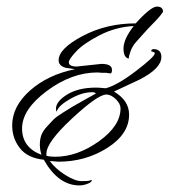

<svg xmlns="http://www.w3.org/2000/svg" viewBox="-20 -455 515 583"><path d="M439 -300Q439 -304 445 -306Q470 -306 470 -282Q470 -247 403 -213L326 -177Q372 -150 372 -107Q372 -48 306 -6Q240 36 157 36Q137 34 131 34Q149 58 178.5 76.5Q208 95 228 95Q248 95 253 93Q258 91 259 92Q259 98 246 103Q233 108 221 108Q157 108 113 30Q64 25 40.5 -5Q17 -35 17 -74Q17 -132 71 -180Q125 -228 208 -245L180 -249Q158 -255 158 -272Q158 -307 230.5 -345.5Q303 -384 392 -384Q438 -435 456.5 -435Q475 -435 475 -419Q465 -404 447 -386Q429 -368 415.5 -352.5Q402 -337 394 -328.5Q386 -320 381 -310Q376 -300 376 -298Q371 -285 371 -277Q355 -280 355 -308Q355 -336 386 -376Q331 -373 282.5 -348Q234 -323 211.5 -299Q189 -275 189 -266Q189 -253 213 -253L288 -261Q320 -261 320 -243Q320 -232 315 -232L302 -234H289L276 -235Q198 -235 122.5 -179Q47 -123 47 -65Q47 -7 106 15Q101 0 101 -16Q101 -32 105.5 -44.5Q110 -57 121.5 -69.5Q133 -82 141.5 -91Q150 -100 171 -113Q192 -126 201 -131.5Q210 -137 237 -152Q264 -167 271 -171Q269 -175 259 -175Q229 -175 193 -154.5Q157 -134 152 -116Q150 -118 150 -125Q150 -147 184 -168Q218 -189 272 -189Q281 -189 301 -187Q336 -196 393 -239.5Q450 -283 450 -293Q450 -296 444.5 -297.5Q439 -299 439 -300ZM346 -126Q346 -140 331.5 -154Q317 -168 303 -168Q277 -168 199 -95.5Q121 -23 121 11V18Q132 21 147 21Q215 21 280.5 -26Q346 -73 346 -126Z"/></svg>

Font: Qwigley
Style: Regular
Weight: 400
Designer: Robert E. Leuschke
Foundry: Robert E. Leuschke
Version: Version 1.003